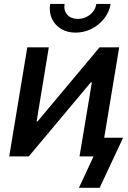

<svg xmlns="http://www.w3.org/2000/svg" viewBox="-20 -778 639 955"><path d="M482.9 0H375.5L437 -368.2H431.6L123 0H25.9L115.7 -542.5H222.7L162.1 -173.8H166.5L475.1 -542.5H572.8ZM356 -615.7Q313.5 -615.7 282.7 -635Q252 -654.3 237.5 -686.5Q223.1 -718.8 229.5 -758.3H301.3Q295.9 -725.6 314.5 -704.8Q333 -684.1 367.7 -684.1Q390.1 -684.1 409.7 -693.6Q429.2 -703.1 442.4 -719.7Q455.6 -736.3 459 -758.3H530.3Q523.9 -718.8 498.5 -686.3Q473.1 -653.8 435.8 -634.8Q398.4 -615.7 356 -615.7ZM372.6 156.2 445.3 0H411.1L426.3 -92.8H592.3L475.6 156.2Z"/></svg>

Font: Inter 16pt Medium
Style: Italic
Weight: 500
Italic angle: -9.3988°
Version: Version 4.001;git-66647c0bb